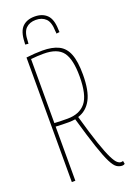

<svg xmlns="http://www.w3.org/2000/svg" viewBox="-170 -952 689 1020"><g transform="rotate(-20 175.0 -442.0)"><path d="M336 10Q319 10 304.5 0.5Q290 -9 274 -40.5Q258 -72 236.5 -135.5Q215 -199 184 -307Q164 -304 146 -304Q127 -304 108.5 -304.5Q90 -305 73 -306V0H53V-704Q79 -707 100 -708.5Q121 -710 144 -710Q200 -710 235.5 -692.5Q271 -675 287.5 -633Q304 -591 304 -517Q304 -425 278 -376.5Q252 -328 203 -313Q232 -210 253 -149Q274 -88 289 -58Q304 -28 315 -19Q326 -10 335 -10Q340 -10 347 -12L350 5Q348 7 344 8.5Q340 10 336 10ZM147 -324Q215 -324 249.5 -366Q284 -408 284 -514Q284 -610 253.5 -651Q223 -692 145 -692Q125 -692 109 -691Q93 -690 73 -688V-326Q92 -325 110 -324.5Q128 -324 147 -324ZM167 -894Q211 -894 236.5 -869Q262 -844 263 -785Q264 -777 264 -771L246 -769Q246 -772 246 -776Q246 -780 245 -783Q244 -834 223 -854.5Q202 -875 167 -875Q132 -875 111 -854.5Q90 -834 89 -783Q89 -776 88 -769L70 -771Q70 -775 70.5 -778Q71 -781 71 -785Q73 -844 98 -869Q123 -894 167 -894Z"/></g></svg>

Font: Georama Condensed Thin
Style: Regular
Weight: 100
Width: 3
Designer: Jean-Baptiste Levee
Foundry: Production Type
Version: Version 1.000